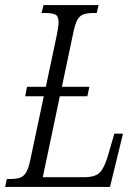

<svg xmlns="http://www.w3.org/2000/svg" viewBox="-39 -734 544 754"><path d="M-19 0 -12 -31H-2Q23 -31 38 -35.5Q53 -40 63 -56Q73 -72 80 -106L133 -356H60L67 -393H141L184 -596Q187 -613 189 -625.5Q191 -638 191 -645Q191 -670 179 -676.5Q167 -683 136 -683H124L132 -714H348L341 -683H331Q307 -683 291.5 -678.5Q276 -674 266.5 -659Q257 -644 250 -611L204 -393H312L304 -356H196L129 -38H290Q335 -38 353 -56.5Q371 -75 385 -123L410 -209H444L393 0Z"/></svg>

Font: Noto Serif ExtraCondensed Light
Style: Italic
Weight: 300
Width: 2
Italic angle: -12°
Designer: Monotype Design Team
Foundry: Monotype Imaging Inc.
Version: Version 2.014; ttfautohint (v1.8.4.7-5d5b)